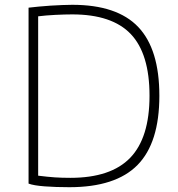

<svg xmlns="http://www.w3.org/2000/svg" viewBox="-20 -769 742 800"><path d="M269 11Q212 11 166 7.5Q120 4 99 -4V-737Q117 -739 141 -741.5Q165 -744 190.5 -745.5Q216 -747 240 -748Q264 -749 281 -749Q468 -749 556 -656.5Q644 -564 644 -370Q644 -174 553 -81.5Q462 11 269 11ZM273 -28Q442 -28 522.5 -111.5Q603 -195 603 -370Q603 -545 525 -627Q447 -709 281 -709Q266 -709 248 -708.5Q230 -708 210.5 -707Q191 -706 172.5 -704.5Q154 -703 139 -701V-37Q179 -32 208 -30Q237 -28 273 -28Z"/></svg>

Font: Encode Sans Normal
Style: Thin
Weight: 100
Designer: Pablo Impallari, Andres Torresi
Foundry: Pablo Impallari, Andres Torresi
Version: Version 1.000; ttfautohint (v1.00) -l 8 -r 50 -G 200 -x 14 -